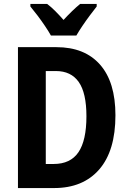

<svg xmlns="http://www.w3.org/2000/svg" viewBox="-20 -953 651 973"><path d="M565 -369Q565 -189 483 -94.5Q401 0 254 0H71V-714H266Q409 -714 487 -625.5Q565 -537 565 -369ZM418 -364Q418 -482 379 -537.5Q340 -593 263 -593H212V-122H252Q337 -122 377.5 -181.5Q418 -241 418 -364ZM238 -773Q227 -793 208.5 -820.5Q190 -848 170 -874.5Q150 -901 134 -920V-933H219Q239 -918 259.5 -897.5Q280 -877 302 -852Q347 -901 386 -933H470V-920Q455 -901 435.5 -875Q416 -849 397.5 -821.5Q379 -794 367 -773Z"/></svg>

Font: Noto Sans Myanmar UI Condensed
Style: Bold
Weight: 700
Width: 3
Designer: Monotype Design Team
Foundry: Monotype Imaging Inc.
Version: Version 2.103; ttfautohint (v1.8.4.7-5d5b)